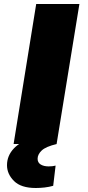

<svg xmlns="http://www.w3.org/2000/svg" viewBox="-20 -720 442 960"><path d="M48 0 161 -700H377L263 0ZM146 -30 264 0Q209 13 188.5 32.5Q168 52 168 74Q168 93 183.5 102.5Q199 112 223 112Q234 112 242 111Q250 110 258 108L246 209Q225 215 202.5 217.5Q180 220 159 220Q85 220 50 185Q15 150 15 106Q15 58 50 21.5Q85 -15 146 -30Z"/></svg>

Font: Georama ExtraExtended
Style: Bold Italic
Weight: 700
Width: 8
Italic angle: -9°
Designer: Jean-Baptiste Levee
Foundry: Production Type
Version: Version 1.000